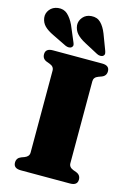

<svg xmlns="http://www.w3.org/2000/svg" viewBox="-147 -1012 747 1082"><g transform="rotate(15 227.0 -471.5)"><path d="M347 -111Q347 -88 372.5 -78L391.5 -71Q417.5 -61 417.5 -34Q417.5 0 374.5 0H87.5Q44.5 0 44.5 -34Q44.5 -61 70.5 -71L89.5 -78Q115 -88 115 -111V-589Q115 -612.5 89.5 -622L70.5 -629Q44.5 -639 44.5 -666Q44.5 -700 87.5 -700H374.5Q417.5 -700 417.5 -666Q417.5 -639 391.5 -629L372.5 -622Q347 -612.5 347 -589ZM338 -865.5 371.5 -777Q375.5 -767 376.2 -759Q377 -751 370 -744.5Q363.5 -739 352.8 -739.2Q342 -739.5 333 -744.5L253 -787Q220 -804.5 202.5 -824.2Q185 -844 182 -872Q180.5 -898 198.5 -919.2Q216.5 -940.5 247.5 -942.5Q281 -945 302.2 -923.8Q323.5 -902.5 338 -865.5ZM148.5 -865.5 185.5 -778Q190 -768.5 191.5 -760.5Q193 -752.5 186 -745.5Q180 -739.5 169.8 -739.2Q159.5 -739 149.5 -743.5L67.5 -783.5Q33.5 -799.5 15 -818Q-3.5 -836.5 -7.5 -864Q-11 -890.5 6 -912.2Q23 -934 53.5 -938Q87 -942 109.2 -921.8Q131.5 -901.5 148.5 -865.5Z"/></g></svg>

Font: Fraunces 9pt S000 Black
Style: Regular
Weight: 900
Version: Version 1.000; ttfautohint (v1.8.3)